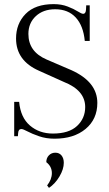

<svg xmlns="http://www.w3.org/2000/svg" viewBox="-20 -662 532 933"><path d="M245 12Q204 12 169.5 0Q135 -12 113.5 -23.5Q92 -35 84 -35Q69 -35 68 -14L67 0H49V-167H73Q80 -91 125.5 -52Q171 -13 237 -13Q315 -13 354.5 -50Q394 -87 394 -142Q394 -223 290 -264L170 -318Q58 -367 58 -475Q58 -547 104.5 -594.5Q151 -642 241 -642Q279 -642 309.5 -630Q340 -618 358 -606.5Q376 -595 384 -595Q397 -595 398 -616L399 -636H416V-463H392Q385 -537 348 -577Q311 -617 248 -617Q190 -617 154 -583.5Q118 -550 118 -497Q118 -411 206 -373L327 -321Q453 -264 453 -162Q453 -83 396 -35.5Q339 12 245 12ZM218 251 209 239Q232 210 232 179Q232 147 205 126Q205 106 217.5 93Q230 80 249 80Q268 80 279 93.5Q290 107 290 129Q290 160 269 195.5Q248 231 218 251Z"/></svg>

Font: Arapey Thin
Style: Regular
Weight: 100
Designer: Eduardo Rodriguez Tunni
Foundry: Eduardo Rodriguez Tunni
Version: Version 4.000;hotconv 1.0.109;makeotfexe 2.5.65596